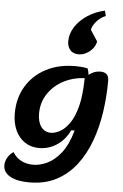

<svg xmlns="http://www.w3.org/2000/svg" viewBox="-93 -1054 858 1341"><g transform="rotate(5 335.5 -383.5)"><path d="M212 -8Q155 -8 112.5 -36Q70 -64 46 -115Q22 -166 22 -235Q22 -341 71 -423.5Q120 -506 208.5 -553Q297 -600 416 -600Q462 -600 501 -592Q509 -573 512 -547Q548 -577 593 -577Q652 -577 652 -519Q652 -407 636 -298Q620 -189 584.5 -92.5Q549 4 492 78Q435 152 354 194.5Q273 237 164 237Q78 237 29.5 209.5Q-19 182 -19 133Q-19 105 -3 78Q13 51 37 36Q61 75 98 93.5Q135 112 181 112Q227 112 278 88.5Q329 65 374.5 8Q420 -49 449 -151H425Q393 -83 336 -45.5Q279 -8 212 -8ZM486 -522 487 -418Q488 -468 487 -522ZM191 -249Q191 -189 216 -155Q241 -121 286 -121Q312 -121 346.5 -139Q381 -157 413 -201.5Q445 -246 465.5 -324Q486 -402 486 -522Q400 -517 333.5 -480Q267 -443 229 -383Q191 -323 191 -249ZM430 -684Q390 -684 370 -708.5Q350 -733 350 -768Q350 -823 382 -871.5Q414 -920 468 -955Q522 -990 587 -1004L596 -967Q556 -951 530 -919Q504 -887 501 -862L551 -785Q547 -758 528.5 -735Q510 -712 484 -698Q458 -684 430 -684Z"/></g></svg>

Font: Lemonada SemiBold
Style: Regular
Weight: 600
Designer: Mohamed Gaber (Arabic), Eduardo Tunni (Latin)
Foundry: Kief Type Foundry
Version: Version 4.005; ttfautohint (v1.8.3)